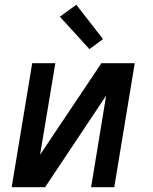

<svg xmlns="http://www.w3.org/2000/svg" viewBox="-20 -785 640 805"><path d="M29 0 115 -520H212L148 -136L405 -520H545L459 0H362L425 -384L169 0ZM355 -579 231 -715 300 -765 412 -621Z"/></svg>

Font: Iosevka Aile Medium Oblique
Style: Regular
Weight: 500
Italic angle: -9°
Designer: Belleve Invis
Foundry: Belleve Invis
Version: Version 31.1.0; ttfautohint (v1.8.4)